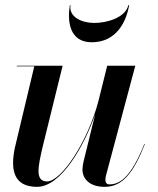

<svg xmlns="http://www.w3.org/2000/svg" viewBox="-20 -715 612 745"><path d="M253.5 -695H251C241 -634 248.5 -551 336 -551C433.5 -551 471 -634 481 -695H478C466.5 -646 394.5 -626 346 -626C297 -626 246.5 -649 253.5 -695ZM223 -460H45V-457.5H113L37.5 -141C20 -56 32.5 10 124 10C215.5 10 306 -145.5 349.5 -272.5L305 -91.5C302 -80.5 300 -66 300 -57C300 -21.5 327.5 10 385.5 10C455 10 497.5 -43 542 -156L540 -156.5C492 -36.5 450.5 0.5 404.5 0.5C394 0.5 389 -7 389 -16C389 -20.5 389.5 -27 391 -33L505 -460H396L361 -319.5C319 -162.5 217.5 -11 162.5 -11C115 -11 127.5 -68.5 146 -147.5Z"/></svg>

Font: Bodoni* 72pt Medium
Style: Italic
Weight: 500
Italic angle: -13°
Version: Version 2.3